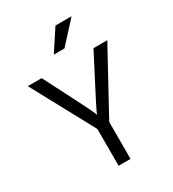

<svg xmlns="http://www.w3.org/2000/svg" viewBox="-213 -1016 1019 1131"><g transform="rotate(-30 296.5 -450.5)"><path d="M566.9 -673.8H473.1L421.9 -575.2Q303.7 -349.1 294.9 -324.2L290 -335.9Q285.2 -349.1 253.9 -412.1Q222.7 -475.1 170.9 -575.2L120.1 -673.8H25.9L254.9 -250V0H335.9V-251ZM345.7 -901.4 251.5 -757.8H324.2L455.1 -901.4Z"/></g></svg>

Font: FAU Chimera
Style: Regular
Weight: 400
Version: Version 1.002;hotconv 1.0.117;makeotfexe 2.5.65602